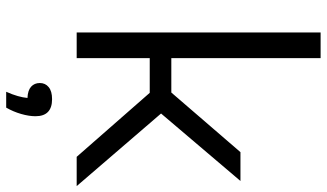

<svg xmlns="http://www.w3.org/2000/svg" viewBox="-243 -605 1082 636"><g transform="rotate(90 298.0 -287.0)"><path d="M87.5 0V-808H172.5V-313.5H286.5L484 -542.5H579.5L356 -279.5L596.5 0H499.5L287.5 -242H172.5V0ZM284 233.5Q293.5 212 298.2 195.2Q303 178.5 304.5 163Q279.5 162 267.2 151Q255 140 255 122Q255 104 268.5 92.8Q282 81.5 308.5 81.5Q365 81.5 365 136.5Q365 158 357.5 184Q350 210 336.5 233.5Z"/></g></svg>

Font: Encode Sans Expanded Expanded
Style: Regular
Weight: 400
Width: 7
Designer: Multiple Designers
Foundry: Impallari Type
Version: Version 3.000; ttfautohint (v1.8.3) -l 8 -r 50 -G 200 -x 14 